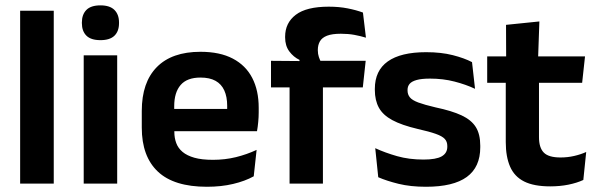

<svg xmlns="http://www.w3.org/2000/svg" viewBox="-20 -702 2278 734"><path d="M57 0V-661H185.5V0Z M300 0V-490.5H428V0ZM364 -548.5Q327.5 -548.5 310.2 -565.8Q293 -583 293 -613.5V-616Q293 -646.5 310.2 -664Q327.5 -681.5 364 -681.5Q400 -681.5 417.5 -664Q435 -646.5 435 -616V-613.5Q435 -582.5 417.5 -565.5Q400 -548.5 364 -548.5Z M771 12Q645 12 583.5 -46Q522 -104 522 -214V-278Q522 -387 579.5 -445.5Q637 -504 746.5 -504Q820.5 -504 870 -478Q919.5 -452 944.2 -404.2Q969 -356.5 969 -290V-272.5Q969 -254.5 967.2 -235.8Q965.5 -217 962.5 -200.5H846.5Q848 -228 848.2 -252.8Q848.5 -277.5 848.5 -297.5Q848.5 -332 837.5 -356.2Q826.5 -380.5 804 -393Q781.5 -405.5 746.5 -405.5Q695 -405.5 670.5 -377Q646 -348.5 646 -296V-250.5L646.5 -236V-197.5Q646.5 -174.5 653.8 -155Q661 -135.5 678 -121.2Q695 -107 723.2 -99Q751.5 -91 794 -91Q840 -91 881.8 -101.2Q923.5 -111.5 961 -129L950 -28Q916.5 -9.5 871.2 1.2Q826 12 771 12ZM590 -200.5V-285.5H936.5V-200.5Z M1237 -676.5Q1276 -676.5 1309 -670Q1342 -663.5 1367.5 -654L1379 -558Q1357.5 -564.5 1334.2 -568.8Q1311 -573 1283 -573Q1249.5 -573 1230.2 -565.5Q1211 -558 1203 -544Q1195 -530 1195 -511V-509.5Q1195 -496 1199 -484Q1203 -472 1208.5 -462.5L1125 -459.5V-473Q1102 -484 1086 -505.5Q1070 -527 1070 -559V-561.5Q1070 -614.5 1110.8 -645.5Q1151.5 -676.5 1237 -676.5ZM1087 0V-433H1214.5V0ZM1016 -368V-469.5L1140 -468.5L1190 -469.5H1378L1367 -368Z M1608.5 12Q1549.5 12 1503.8 0.8Q1458 -10.5 1426 -24.5L1414.5 -135.5Q1452.5 -118 1498.2 -105Q1544 -92 1599 -92Q1647 -92 1668.5 -104.2Q1690 -116.5 1690 -141V-144Q1690 -160.5 1680.2 -171Q1670.5 -181.5 1646 -190.2Q1621.5 -199 1577 -209Q1515.5 -223.5 1479.8 -242.8Q1444 -262 1428.5 -290.2Q1413 -318.5 1413 -358V-362.5Q1413 -432 1462.5 -467.2Q1512 -502.5 1609 -502.5Q1666.5 -502.5 1710.8 -491.2Q1755 -480 1784.5 -464.5L1796 -362.5Q1761 -379 1717.5 -390.2Q1674 -401.5 1624 -401.5Q1591.5 -401.5 1572.8 -396.2Q1554 -391 1546 -381.5Q1538 -372 1538 -358.5V-356Q1538 -341 1546.8 -330Q1555.5 -319 1579 -310.2Q1602.5 -301.5 1645 -291.5Q1707 -278.5 1744.5 -261Q1782 -243.5 1799 -216.2Q1816 -189 1816 -145V-139Q1816 -63 1764.5 -25.5Q1713 12 1608.5 12Z M2083.5 10.5Q2021 10.5 1983.8 -8.2Q1946.5 -27 1930 -65Q1913.5 -103 1913.5 -158.5V-444.5H2040.5V-177.5Q2040.5 -137.5 2058.8 -118.8Q2077 -100 2123 -100Q2150 -100 2175 -105.8Q2200 -111.5 2221 -121L2210 -14Q2185 -2.5 2152.8 4Q2120.5 10.5 2083.5 10.5ZM1842.5 -385.5V-486.5H2216.5L2205.5 -385.5ZM1915 -477 1914.5 -607 2042 -620 2037 -477Z"/></svg>

Font: Anek Telugu Medium SemiBold
Style: Regular
Weight: 600
Version: Version 1.003